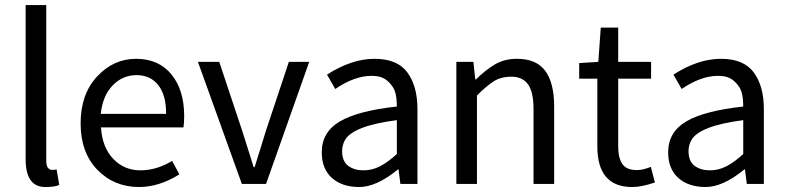

<svg xmlns="http://www.w3.org/2000/svg" viewBox="-20 -732 3132 764"><path d="M160.6 12.2Q82 12.2 82 -98.1V-711.9H164.1V-91.8Q164.1 -71.8 171.1 -64Q178.2 -56.2 184.6 -56.2H194.3Q198.2 -56.2 205.1 -58.1L215.8 3.9Q199.2 12.2 160.6 12.2Z M641.1 -278.8Q641.1 -354 609.6 -393.6Q578.1 -433.1 523.2 -433.1Q468.3 -433.1 428.5 -392.3Q388.7 -351.6 380.9 -278.8ZM533.7 12.2Q434.1 12.2 367.4 -56.4Q300.8 -125 300.8 -241Q300.8 -356.9 366.2 -427.5Q431.6 -498 521.5 -498Q611.3 -498 662.1 -436Q712.9 -374 712.9 -270Q712.9 -243.2 710 -225.1H381.8Q386.7 -146 430.4 -100.1Q474.1 -54.2 538.6 -54.2Q603 -54.2 665 -91.8L693.8 -38.1Q612.8 12.2 533.7 12.2Z M767.6 -485.8H852.5L944.3 -210Q955.6 -173.8 967 -137.9Q978.5 -102.1 989.3 -66.9H993.2Q1004.4 -102.1 1015.4 -137.9Q1026.4 -173.8 1037.6 -210L1129.4 -485.8H1210.4L1038.6 0H942.4Z M1341.3 -131.8Q1341.3 -89.8 1365.7 -72Q1390.1 -54.2 1425.8 -54.2Q1461.4 -54.2 1492.7 -70.6Q1523.9 -86.9 1559.1 -119.1V-253.9Q1384.8 -231.4 1352.5 -174.3Q1341.8 -154.8 1341.3 -131.8ZM1260.3 -126Q1260.3 -206.1 1331.8 -248.5Q1403.3 -291 1559.1 -308.1Q1559.1 -361.8 1543.2 -385.5Q1527.3 -409.2 1508.3 -419.7Q1489.3 -430.2 1459 -430.2Q1390.6 -430.2 1314 -377.9L1281.2 -435.1Q1379.4 -498 1470.2 -498Q1561 -498 1601.1 -443.6Q1641.1 -389.2 1641.1 -297.9V0H1573.2L1565.9 -58.1H1564Q1478 12.2 1409.7 12.2Q1341.3 12.2 1300.8 -23.9Q1260.3 -60.1 1260.3 -126Z M1795.9 -485.8H1863.8L1871.1 -416H1874Q1909.2 -451.2 1947.5 -474.6Q1985.8 -498 2037.1 -498Q2114.3 -498 2149.7 -450Q2185.1 -401.9 2185.1 -308.1V0H2103V-296.9Q2103 -366.2 2081.1 -396.5Q2058.6 -426.8 2015.6 -426.8Q1972.7 -426.8 1943.8 -408Q1915 -389.2 1877.9 -352.1V0H1795.9Z M2356.9 -149.9V-418.9H2284.7V-481L2360.8 -485.8L2370.6 -622.1H2439.9V-485.8H2570.8V-418.9H2439.9V-148.9Q2439.9 -104 2456.3 -79.6Q2472.7 -55.2 2514.6 -55.2Q2538.1 -55.2 2569.8 -67.9L2585.9 -5.9Q2533.2 12.2 2495.6 12.2Q2356.9 12.2 2356.9 -149.9Z M2719.7 -131.8Q2719.7 -89.8 2744.1 -72Q2768.6 -54.2 2804.2 -54.2Q2839.8 -54.2 2871.1 -70.6Q2902.3 -86.9 2937.5 -119.1V-253.9Q2763.2 -231.4 2731 -174.3Q2720.2 -154.8 2719.7 -131.8ZM2638.7 -126Q2638.7 -206.1 2710.2 -248.5Q2781.7 -291 2937.5 -308.1Q2937.5 -361.8 2921.6 -385.5Q2905.8 -409.2 2886.7 -419.7Q2867.7 -430.2 2837.4 -430.2Q2769 -430.2 2692.4 -377.9L2659.7 -435.1Q2757.8 -498 2848.6 -498Q2939.5 -498 2979.5 -443.6Q3019.5 -389.2 3019.5 -297.9V0H2951.7L2944.3 -58.1H2942.4Q2856.4 12.2 2788.1 12.2Q2719.7 12.2 2679.2 -23.9Q2638.7 -60.1 2638.7 -126Z"/></svg>

Font: SourceSansPro-Regular
Style: Regular
Weight: 400
Designer: Paul D. Hunt
Foundry: Adobe Systems Incorporated
Version: Version 1.050;PS Version 1.000;hotconv 1.0.70;makeotf.lib2.5